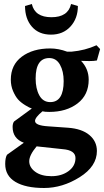

<svg xmlns="http://www.w3.org/2000/svg" viewBox="-20 -679 520 959"><path d="M464 -377Q449 -374 426.5 -374Q404 -374 385 -375Q423 -335 423 -281Q423 -205 367.5 -162.5Q312 -120 226 -120Q204 -120 192 -123Q155 -92 155 -75Q155 -52 221 -48L320 -41Q389 -36 426.5 -4.5Q464 27 464 75Q464 152 378 206Q292 260 200 260Q108 260 57 229.5Q6 199 6 140Q6 109 15 94L99 34Q43 13 43 -45Q43 -62 50 -72L139 -137Q128 -140 106 -153.5Q84 -167 70.5 -182Q57 -197 45.5 -223.5Q34 -250 34 -281Q34 -355 89 -396Q144 -437 231 -437Q272 -437 315 -421H338Q405 -427 462 -453L480 -434ZM163 52Q126 96 126 126.5Q126 157 156 179Q186 201 237 201Q288 201 322.5 175.5Q357 150 357 110.5Q357 71 293 66ZM158 -287Q158 -236 176.5 -202.5Q195 -169 231 -169Q298 -169 298 -274Q298 -323 279.5 -356Q261 -389 226 -389Q158 -389 158 -287ZM105 -649 139 -659Q154 -593 237 -593Q320 -593 335 -659L369 -649Q369 -587 332 -546.5Q295 -506 234.5 -506Q174 -506 139.5 -545.5Q105 -585 105 -649Z"/></svg>

Font: Buenard
Style: Bold
Weight: 700
Foundry: FontFuror
Version: Version 1.002 2011